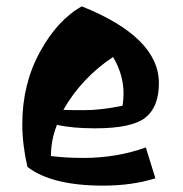

<svg xmlns="http://www.w3.org/2000/svg" viewBox="-20 -559 574 603"><path d="M237 -539Q479 -442 479 -298Q479 -223 436.5 -189.5Q394 -156 279 -156Q206 -156 159 -167Q140 -120 140 -69Q185 -63 242 -63Q346 -63 438 -96L468 1Q395 24 304 24Q142 24 66 -35Q50 -106 50 -169Q50 -295 105.5 -396Q161 -497 237 -539ZM179 -214Q192 -213 244.5 -213Q297 -213 365 -227Q368 -246 368 -265Q368 -325 335 -380Q236 -314 179 -214Z"/></svg>

Font: Joti One
Style: Regular
Weight: 400
Designer: Eduardo Rodriguez Tunni
Foundry: Eduardo Rodriguez Tunni
Version: Version 1.001